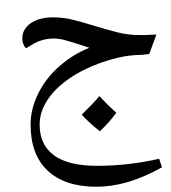

<svg xmlns="http://www.w3.org/2000/svg" viewBox="-20 -584 676 757"><path d="M192.4 -432.1Q145 -432.1 106 -407.7L82.5 -393.6Q76.7 -398.9 72.3 -409.4Q67.9 -419.9 67.9 -432.1Q67.9 -469.7 101.6 -492.7Q135.3 -515.6 189 -515.6Q231.9 -515.6 273.4 -504.6Q314.9 -493.7 356.9 -480.7Q398.9 -467.8 441.9 -456.8Q484.9 -445.8 531.2 -445.8H546.9L596.7 -447.8L568.4 -371.1Q538.6 -366.7 512.2 -366.7Q449.7 -362.3 377.7 -336.7Q305.7 -311 251 -272.9Q196.3 -234.9 166.3 -188.5Q136.2 -142.1 136.2 -92.8Q136.2 -13.7 192.4 28.1Q248.5 69.8 362.8 69.8Q486.3 69.8 607.4 42L618.7 75.7Q545.4 116.2 482.2 134.3Q418.9 152.3 360.4 152.3Q236.3 152.3 168.5 89.4Q100.6 26.4 100.6 -92.8Q100.6 -155.3 131.3 -216.6Q162.1 -277.8 216.3 -324.7Q270.5 -371.6 332.5 -395.5Q326.2 -397.9 280.3 -412.6Q234.4 -427.2 218.8 -429.7Q203.1 -432.1 192.4 -432.1ZM341.8 -564.5ZM62.5 127.4ZM371.6 -131.8ZM438.5 -139.6Q415 -106 374 -66.4Q331.1 -100.1 302.2 -131.8Q347.2 -175.8 372.1 -205.1Q406.7 -167.5 438.5 -139.6ZM371.6 -131.8ZM372.1 -214.8ZM374 -56.6ZM372.1 -229.5Z"/></svg>

Font: Noto Naskh Arabic UI
Style: Regular
Weight: 400
Designer: Monotype Design team
Foundry: Monotype Imaging Inc.
Version: Version 1.05